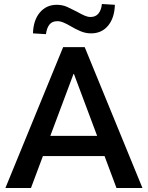

<svg xmlns="http://www.w3.org/2000/svg" viewBox="-20 -941 740 961"><path d="M7 0 296 -705H404L693 0H563L489 -198L540 -160H159L209 -198L135 0ZM348 -571 221 -232 200 -261H498L477 -232L350 -571ZM210 -770 145 -774Q147 -840 179.5 -878.5Q212 -917 264 -917Q293 -917 317 -906Q341 -895 364 -883Q387 -870 403 -863Q419 -856 433 -856Q459 -856 473 -873.5Q487 -891 490 -921L555 -917Q553 -851 521 -812.5Q489 -774 436 -774Q408 -774 382.5 -785Q357 -796 337 -808Q317 -820 299.5 -827.5Q282 -835 267 -835Q241 -835 227.5 -818Q214 -801 210 -770Z"/></svg>

Font: Nunito Sans 10pt SemiCondensed
Style: Bold
Weight: 700
Width: 4
Designer: Vernon Adams
Foundry: Vernon Adams
Version: Version 3.101;gftools[0.9.27]